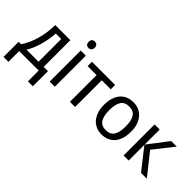

<svg xmlns="http://www.w3.org/2000/svg" viewBox="-16 -1449 2346 2346"><g transform="rotate(45 1157.5 -275.5)"><path d="M526.9 186H441.9V0H105V186H20V-75.2H62Q93.8 -121.6 117.9 -176Q142.1 -230.5 158.4 -289.8Q174.8 -349.1 183.1 -411.6Q191.4 -474.1 191.9 -536.1H453.1V-75.2H526.9ZM363.8 -75.2V-467.8H270Q266.6 -417.5 257.8 -365Q249 -312.5 234.9 -261.5Q220.7 -210.4 200.9 -163.1Q181.2 -115.7 155.8 -75.2Z M720.7 0H631.8V-536.1H720.7ZM625 -681.2Q625 -710.4 639.9 -723.6Q654.8 -736.8 676.8 -736.8Q687.5 -736.8 697 -733.6Q706.5 -730.5 713.6 -723.6Q720.7 -716.8 724.9 -706.3Q729 -695.8 729 -681.2Q729 -652.8 713.6 -638.9Q698.2 -625 676.8 -625Q654.8 -625 639.9 -638.7Q625 -652.3 625 -681.2Z M1226.6 -460.9H1070.8V0H981.4V-460.9H825.7V-536.1H1226.6Z M1768.6 -269Q1768.6 -202.1 1752.2 -150.1Q1735.8 -98.1 1705.3 -62.7Q1674.8 -27.3 1631.3 -8.8Q1587.9 9.8 1533.7 9.8Q1483.4 9.8 1440.9 -8.8Q1398.4 -27.3 1367.4 -62.7Q1336.4 -98.1 1319.1 -150.1Q1301.8 -202.1 1301.8 -269Q1301.8 -335.4 1318.1 -387Q1334.5 -438.5 1364.7 -473.9Q1395 -509.3 1438.7 -527.6Q1482.4 -545.9 1536.6 -545.9Q1586.9 -545.9 1629.4 -527.6Q1671.9 -509.3 1702.9 -473.9Q1733.9 -438.5 1751.2 -387Q1768.6 -335.4 1768.6 -269ZM1393.6 -269Q1393.6 -167 1427 -115.5Q1460.4 -64 1535.6 -64Q1610.8 -64 1643.8 -115.5Q1676.8 -167 1676.8 -269Q1676.8 -371.1 1643.3 -421.6Q1609.9 -472.2 1534.7 -472.2Q1459.5 -472.2 1426.5 -421.6Q1393.6 -371.1 1393.6 -269Z M2195.8 -536.1H2291.5L2088.9 -278.8L2310.5 0H2210L1996.6 -272V0H1908.7V-536.1H1996.6V-275.9Z"/></g></svg>

Font: WenQuanYi Micro Hei
Style: Regular
Weight: 400
Foundry: Ascender Corporation
Version: Version 0.2.0-beta